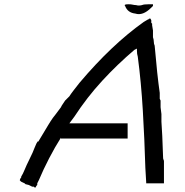

<svg xmlns="http://www.w3.org/2000/svg" viewBox="-20 -840 856 888"><path d="M664.1 -750Q668 -750 668 -752Q668 -753.9 671.9 -753.9H675.8L679.7 -746.1V-734.4L683.6 -730.5V-722.7L687.5 -699.2V-668Q691.4 -656.2 691.4 -646.5Q691.4 -636.7 695.3 -628.9Q707 -492.2 718.8 -410.2V-390.6V-382.8L722.7 -375V-343.8L726.6 -312.5V-277.3L730.5 -210.9L734.4 -109.4Q734.4 -105.5 736.3 -101.6Q738.3 -97.7 738.3 -93.8V-82V3.9V7.8H656.2V3.9L652.3 -62.5Q648.4 -195.3 640.6 -328.1Q632.8 -460.9 617.2 -578.1Q613.3 -589.8 613.3 -605.5V-617.2Q613.3 -613.3 609.4 -613.3Q601.6 -609.4 601.6 -609.4Q523.4 -543 453.1 -466.8Q382.8 -390.6 324.2 -300.8L300.8 -269.5H570.3V-199.2H261.7V-203.1Q234.4 -160.2 207 -107.4Q179.7 -54.7 160.2 -7.8L152.3 7.8V11.7V15.6Q148.4 19.5 148.4 19.5L144.5 27.3Q136.7 27.3 136.7 23.4H132.8H128.9L121.1 19.5L113.3 15.6L97.7 11.7L93.8 7.8Q74.2 0 74.2 -3.9Q70.3 -3.9 72.3 -9.8Q74.2 -15.6 78.1 -19.5V-23.4Q85.9 -35.2 93.8 -54.7Q101.6 -74.2 117.2 -105.5Q132.8 -136.7 140.6 -158.2Q148.4 -179.7 156.2 -187.5V-183.6Q168 -203.1 203.1 -261.7Q214.8 -281.2 224.6 -294.9Q234.4 -308.6 238.3 -312.5L261.7 -343.8L265.6 -351.6L273.4 -363.3L281.2 -375L300.8 -394.5L308.6 -406.2L320.3 -421.9Q347.7 -457 347.7 -457Q496.1 -632.8 644.5 -738.3ZM574.2 -820.3Q585.9 -820.3 593.8 -818.4Q601.6 -816.4 609.4 -816.4Q621.1 -812.5 636.7 -816.4Q644.5 -820.3 668 -820.3H687.5V-812.5L679.7 -804.7Q640.6 -765.6 605.5 -777.3Q570.3 -781.2 558.6 -812.5Q550.8 -820.3 574.2 -820.3Z"/></svg>

Font: 和音 by 宁静之雨，公众号njzyshare
Style: Regular
Weight: 400
Designer: Steve Matteson
Foundry: Ascender Corporation
Version: Version 6.00;June 8, 2018;FontCreator 11.0.0.2388 32-bit